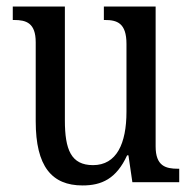

<svg xmlns="http://www.w3.org/2000/svg" viewBox="-20 -556 588 586"><path d="M232 10C290 10 335 -10 368 -82H372L384 0H527V-41H523C486 -41 455 -49 455 -109V-536H297V-495H300C337 -495 366 -486 366 -422V-215C366 -118 336 -52 264 -52C197 -52 178 -99 178 -189V-536H19V-495H23C60 -495 89 -486 89 -427V-186C89 -48 138 10 232 10Z"/></svg>

Font: Noto Serif Devanagari Condensed
Style: Regular
Weight: 400
Width: 3
Designer: Universal Thirst, Indian Type Foundry and the Monotype Design Team
Foundry: Monotype Imaging Inc.
Version: Version 2.004